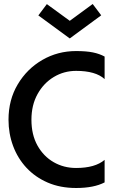

<svg xmlns="http://www.w3.org/2000/svg" viewBox="-20 -927 570 959"><path d="M360 12Q281 12 218.5 -15Q156 -42 112.2 -89Q68.5 -136 45.5 -197.8Q22.5 -259.5 22.5 -329Q22.5 -428.5 68.8 -506Q115 -583.5 191.8 -627.8Q268.5 -672 360 -672Q411 -672 444 -665.2Q477 -658.5 502.5 -644.5V-532Q458 -573 360 -573Q299.5 -573 248.8 -542.5Q198 -512 167.5 -457Q137 -402 137 -329Q137 -254 167.2 -200Q197.5 -146 248 -117Q298.5 -88 360 -88Q455 -88 502.5 -128.5V-16Q449 12 360 12ZM328.5 -735 171.5 -850 214 -906.5 328.5 -823 443 -907 485.5 -850.5Z"/></svg>

Font: Lucymar Sans Medium
Style: Regular
Weight: 500
Foundry: The League of Moveable Type (original font) / Main changes by Cristiano Sobral with portions from Mirco Monsees
Version: Version 2.001;August 30, 2020;FontCreator 13.0.0.2681 64-bit